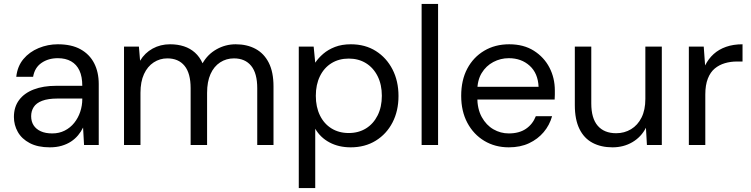

<svg xmlns="http://www.w3.org/2000/svg" viewBox="-20 -740 3835 980"><path d="M234 12Q173 12 132 -9.5Q91 -31 71 -66.5Q51 -102 51 -143Q51 -194 77.5 -229.5Q104 -265 152.5 -283.5Q201 -302 266 -302H400Q400 -349 385.5 -380Q371 -411 343 -427Q315 -443 275 -443Q227 -443 192 -419Q157 -395 149 -348H63Q69 -402 99.5 -438.5Q130 -475 177 -494.5Q224 -514 275 -514Q345 -514 391 -488.5Q437 -463 460.5 -417.5Q484 -372 484 -311V0H409L404 -89Q394 -68 378.5 -49.5Q363 -31 342.5 -17.5Q322 -4 295 4Q268 12 234 12ZM247 -59Q282 -59 310.5 -73.5Q339 -88 359 -113Q379 -138 389.5 -169.5Q400 -201 400 -234V-237H273Q225 -237 195 -225.5Q165 -214 152 -193.5Q139 -173 139 -147Q139 -120 151.5 -100.5Q164 -81 188 -70Q212 -59 247 -59Z M613 0V-502H689L695 -430Q719 -470 759 -492Q799 -514 848 -514Q887 -514 919 -503.5Q951 -493 975 -471.5Q999 -450 1014 -417Q1040 -463 1085.5 -488.5Q1131 -514 1183 -514Q1241 -514 1284.5 -490.5Q1328 -467 1352 -419.5Q1376 -372 1376 -299V0H1293V-290Q1293 -366 1262 -404Q1231 -442 1174 -442Q1135 -442 1103.5 -421.5Q1072 -401 1054.5 -362Q1037 -323 1037 -266V0H953V-290Q953 -366 922 -404Q891 -442 834 -442Q796 -442 764.5 -421.5Q733 -401 715 -362Q697 -323 697 -266V0Z M1505 220V-502H1581L1589 -420Q1605 -444 1630 -465.5Q1655 -487 1690 -500.5Q1725 -514 1771 -514Q1844 -514 1898.5 -479.5Q1953 -445 1983.5 -385.5Q2014 -326 2014 -250Q2014 -174 1983.5 -115Q1953 -56 1898 -22Q1843 12 1770 12Q1709 12 1662 -13Q1615 -38 1589 -83V220ZM1760 -61Q1810 -61 1848 -84.5Q1886 -108 1907.5 -151Q1929 -194 1929 -251Q1929 -308 1907.5 -351Q1886 -394 1848 -417.5Q1810 -441 1760 -441Q1710 -441 1672 -417.5Q1634 -394 1613 -351Q1592 -308 1592 -251Q1592 -194 1613 -151Q1634 -108 1672 -84.5Q1710 -61 1760 -61Z M2132 0V-720H2216V0Z M2577 12Q2507 12 2452 -21Q2397 -54 2365.5 -113Q2334 -172 2334 -251Q2334 -331 2365 -389.5Q2396 -448 2451.5 -481Q2507 -514 2579 -514Q2653 -514 2705 -481Q2757 -448 2784.5 -395Q2812 -342 2812 -278Q2812 -268 2812 -257Q2812 -246 2811 -232H2397V-297H2729Q2726 -366 2683.5 -404.5Q2641 -443 2577 -443Q2535 -443 2498 -423.5Q2461 -404 2438.5 -367Q2416 -330 2416 -274V-246Q2416 -184 2439 -142.5Q2462 -101 2498.5 -80Q2535 -59 2577 -59Q2630 -59 2664.5 -82.5Q2699 -106 2715 -147H2798Q2785 -101 2755 -65.5Q2725 -30 2680.5 -9Q2636 12 2577 12Z M3106 12Q3048 12 3004.5 -11Q2961 -34 2937.5 -82Q2914 -130 2914 -203V-502H2998V-212Q2998 -136 3031 -98Q3064 -60 3125 -60Q3167 -60 3201 -80.5Q3235 -101 3254.5 -140Q3274 -179 3274 -235V-502H3358V0H3282L3277 -88Q3253 -41 3208 -14.5Q3163 12 3106 12Z M3496 0V-502H3572L3579 -406Q3596 -440 3622.5 -464Q3649 -488 3686 -501Q3723 -514 3770 -514V-426H3741Q3709 -426 3680 -417.5Q3651 -409 3628.5 -390.5Q3606 -372 3593 -339Q3580 -306 3580 -258V0Z"/></svg>

Font: DM Sans 16pt
Style: Regular
Weight: 400
Version: Version 4.004;gftools[0.9.30]